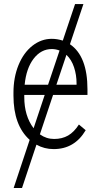

<svg xmlns="http://www.w3.org/2000/svg" viewBox="-20 -731 496 954"><path d="M246.6 9.8Q200.2 9.8 161.1 -12.2L89.4 203.1H47.9L127.4 -36.1Q46.9 -108.4 46.9 -255.9V-270Q46.9 -346.2 72 -407.7Q97.2 -469.2 141.1 -503.7Q185.1 -538.1 237.3 -538.1Q263.7 -538.1 292 -529.3L353 -710.9H394.5L327.6 -511.2Q414.6 -452.1 414.6 -287.1V-259.3H243.7L178.2 -63.5Q210 -40.5 249 -40.5Q288.6 -40.5 318.4 -57.6Q348.1 -74.7 372.1 -112.3L405.8 -84Q350.6 9.8 246.6 9.8ZM237.3 -487.3Q184.1 -487.3 147.2 -439.5Q110.4 -391.6 102.5 -310.1H218.8L275.9 -480Q256.8 -487.3 237.3 -487.3ZM100.6 -249Q100.6 -154.8 147 -93.8L202.1 -259.3H100.6ZM360.4 -316.9Q360.4 -358.9 347.9 -396.7Q335.4 -434.6 310.1 -458.5L260.3 -310.1H360.4Z"/></svg>

Font: Roboto Condensed Light
Style: Regular
Weight: 300
Designer: Google
Version: Version 2.134; 2016